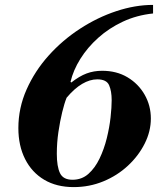

<svg xmlns="http://www.w3.org/2000/svg" viewBox="-20 -751 655 784"><path d="M281 13Q211 13 160.5 -17Q110 -47 82.5 -101.5Q55 -156 55 -228Q55 -310 88.5 -385.5Q122 -461 178.5 -524Q235 -587 306.5 -633.5Q378 -680 455 -705.5Q532 -731 605 -731V-696Q538 -689 481.5 -662.5Q425 -636 381 -596.5Q337 -557 308 -510.5Q279 -464 268 -417L271 -414Q304 -440 333.5 -451Q363 -462 397 -462Q456 -462 500.5 -435.5Q545 -409 570.5 -364.5Q596 -320 596 -267Q596 -215 571 -165Q546 -115 502.5 -74.5Q459 -34 402 -10.5Q345 13 281 13ZM276 -17Q314 -17 341 -41Q368 -65 386.5 -103.5Q405 -142 416 -186.5Q427 -231 431.5 -272Q436 -313 436 -342Q436 -379 425.5 -403Q415 -427 377 -427Q347 -427 315.5 -408.5Q284 -390 252 -352Q243 -330 234 -293Q225 -256 218.5 -212Q212 -168 212 -123Q212 -71 225 -44Q238 -17 276 -17Z"/></svg>

Font: Libre Bodoni
Style: Bold Italic
Weight: 700
Italic angle: -13°
Version: Version 2.005;gftools[0.9.23]